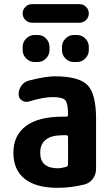

<svg xmlns="http://www.w3.org/2000/svg" viewBox="-20 -900 540 930"><path d="M309.6 -103.5V-236.3Q309.6 -245.1 300.8 -245.1H285.2Q174.8 -245.1 174.8 -160.2Q174.8 -85 259.8 -85Q277.3 -85 300.8 -91.8Q309.6 -95.7 309.6 -103.5ZM245.1 -530.3Q362.3 -530.3 403.8 -487.8Q445.3 -445.3 445.3 -325.2V-82Q445.3 -55.7 430.2 -34.7Q415 -13.7 390.6 -6.8Q324.2 9.8 259.8 9.8Q154.3 9.8 99.6 -33.7Q44.9 -77.1 44.9 -160.2Q44.9 -244.1 105.5 -289.6Q166 -335 285.2 -335H300.8Q309.6 -335 309.6 -343.8V-344.7Q309.6 -396.5 297.4 -413.1Q285.2 -429.7 235.4 -429.7Q190.4 -429.7 119.1 -408.2Q101.6 -403.3 85.9 -413.6Q70.3 -423.8 70.3 -443.4Q70.3 -466.8 84 -485.4Q97.7 -503.9 120.1 -509.8Q200.2 -530.3 245.1 -530.3ZM365.2 -879.9Q383.8 -879.9 397 -866.7Q410.2 -853.5 410.2 -835Q410.2 -816.4 397 -803.2Q383.8 -790 365.2 -790H134.8Q116.2 -790 103 -803.2Q89.8 -816.4 89.8 -835Q89.8 -853.5 103 -866.7Q116.2 -879.9 134.8 -879.9ZM352.5 -730.5Q376 -730.5 393.1 -713.4Q410.2 -696.3 410.2 -672.9V-657.2Q410.2 -633.8 393.1 -616.7Q376 -599.6 352.5 -599.6H336.9Q313.5 -599.6 296.9 -616.7Q280.3 -633.8 280.3 -657.2V-672.9Q280.3 -696.3 297.4 -713.4Q314.5 -730.5 336.9 -730.5ZM147.5 -730.5H163.1Q186.5 -730.5 203.1 -713.4Q219.7 -696.3 219.7 -672.9V-657.2Q219.7 -633.8 202.6 -616.7Q185.5 -599.6 163.1 -599.6H147.5Q124 -599.6 106.9 -616.7Q89.8 -633.8 89.8 -657.2V-672.9Q89.8 -696.3 106.9 -713.4Q124 -730.5 147.5 -730.5Z"/></svg>

Font: Rounded Mgen+ 1mn bold
Style: Bold
Weight: 700
Designer: [Source Han Sans]
Ryoko NISHIZUKA  (kana & ideographs); Paul D. Hunt (Latin, Greek & Cyrillic); Wenlong ZHANG  (bopomofo
Version: Version 1.059.20150602